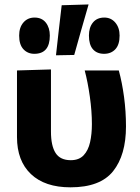

<svg xmlns="http://www.w3.org/2000/svg" viewBox="-20 -808 612 842"><path d="M289 13.5Q177 13.5 115.8 -44.5Q54.5 -102.5 54.5 -207V-499L203.5 -503.5V-231Q203.5 -168.5 223.8 -137Q244 -105.5 290.5 -105.5Q326.5 -105.5 346.8 -127Q367 -148.5 375 -184.2Q383 -220 383 -263.5Q383 -320.5 374 -384.2Q365 -448 351.5 -499H501Q515.5 -446 524 -382.8Q532.5 -319.5 532.5 -253.5Q532.5 -128 476 -57.2Q419.5 13.5 289 13.5ZM225.5 -565.5Q231.5 -620.5 237.8 -675.5Q244 -730.5 250.5 -785L368.5 -788.5Q352 -731.5 336.2 -676.2Q320.5 -621 305.5 -567ZM130.5 -572Q101.5 -572 82.8 -592Q64 -612 64 -652Q64 -688 82.8 -709.5Q101.5 -731 131.5 -731Q163.5 -731 181 -708.8Q198.5 -686.5 198.5 -652Q198.5 -572 130.5 -572ZM436.5 -572Q405 -572 387.5 -592Q370 -612 370 -652Q370 -688 387.8 -709.5Q405.5 -731 437.5 -731Q467 -731 485.8 -708.8Q504.5 -686.5 504.5 -652Q504.5 -612 485.8 -592Q467 -572 436.5 -572Z"/></svg>

Font: Commissioner
Style: Bold
Weight: 700
Designer: Kostas Bartsokas
Foundry: Kostas Bartsokas
Version: Version 1.000; ttfautohint (v1.8.3)